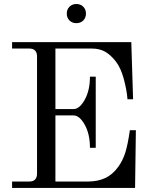

<svg xmlns="http://www.w3.org/2000/svg" viewBox="-20 -919 735 939"><path d="M319.8 -818.8Q306.6 -832 306.6 -852.5Q306.6 -873 319.8 -886.2Q333 -899.4 353.5 -899.4Q374 -899.4 387.2 -886.2Q400.4 -873 400.4 -852.5Q400.4 -832 387.2 -818.8Q374 -805.7 353.5 -805.7Q333 -805.7 319.8 -818.8ZM39.1 0V-31.2H123Q161.1 -31.2 161.1 -70.3V-642.6Q161.1 -681.6 123 -681.6H39.1V-712.9H622.1L630.9 -433.6H603.5Q600.1 -478.5 585.4 -533Q570.8 -587.4 545.9 -619.1Q520.5 -651.4 493.4 -666.5Q466.3 -681.6 428.7 -681.6H251V-385.7H339.8Q369.1 -385.7 394.5 -431.4Q419.9 -477.1 419.9 -543.9H448.2V-196.3H419.9Q419.9 -263.2 394.5 -308.8Q369.1 -354.5 339.8 -354.5H251V-31.2H409.2Q458 -31.2 494.4 -48.1Q530.8 -64.9 558.6 -103.5Q581.1 -134.8 593 -173.3Q605 -211.9 615.2 -282.2H644.5L640.6 0Z"/></svg>

Font: Theano Modern
Style: Regular
Weight: 400
Designer: Alexey Kryukov
Version: Version 2.00